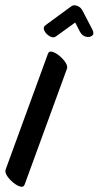

<svg xmlns="http://www.w3.org/2000/svg" viewBox="-46 -669 372 725"><path d="M-25 -28 135 -466Q139 -477 151.5 -473.5Q164 -470 178 -458.5Q192 -447 201 -433.5Q210 -420 207 -410L47 28Q43 39 30.5 35.5Q18 32 4 20.5Q-10 9 -19 -4.5Q-28 -18 -25 -28ZM126 -574 223 -645Q232 -652 245.5 -647Q259 -642 266 -628L303 -557Q311 -541 301.5 -534Q292 -527 278 -530.5Q264 -534 256 -549L238 -584L166 -532Q156 -524 142 -532Q128 -540 121.5 -553Q115 -566 126 -574Z"/></svg>

Font: Story Script
Style: Regular
Weight: 400
Designer: Lana Roulhac, Ben Buysse
Version: Version 1.000; ttfautohint (v1.8.4.7-5d5b)